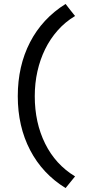

<svg xmlns="http://www.w3.org/2000/svg" viewBox="-20 -733 445 972"><path d="M70 -246Q70 -399 132 -519Q194 -639 312 -713Q324 -697 336 -682Q348 -667 360 -652Q310 -622 272 -579Q234 -536 208.5 -484Q183 -432 169.5 -372Q156 -312 156 -246Q156 -112 208.5 -6Q261 100 360 160Q348 175 336 189.5Q324 204 312 219Q195 147 132.5 27Q70 -93 70 -246Z"/></svg>

Font: Rosa Sans
Style: Regular
Weight: 400
Designer: Pentagram / MCKL
Foundry: Pentagram / MCKL
Version: Version 1.005;September 16, 2019;FontCreator 11.5.0.2425 64-